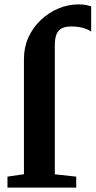

<svg xmlns="http://www.w3.org/2000/svg" viewBox="-20 -854 435 874"><path d="M14 0V-50L89 -61V-586Q89 -638.5 109.2 -683.5Q129.5 -728.5 165 -762.2Q200.5 -796 245 -815Q289.5 -834 338 -834Q360.5 -834 374.5 -830.8Q388.5 -827.5 395 -825V-710Q381.5 -720.5 357.5 -727Q333.5 -733.5 305.5 -733.5Q278 -733.5 261.5 -725.2Q245 -717 237.2 -698Q229.5 -679 229.5 -646V-60.5L327 -50V0Z"/></svg>

Font: Merriweather 48pt
Style: Bold
Weight: 700
Version: Version 2.100